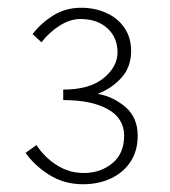

<svg xmlns="http://www.w3.org/2000/svg" viewBox="-20 -913 437 495"><path d="M194 -438Q145 -438 106.5 -462.5Q68 -487 46 -519L74 -539Q94 -508 126 -487.5Q158 -467 196 -467Q239 -467 269.5 -492Q300 -517 300 -563Q300 -608 258 -631.5Q216 -655 143 -655V-682Q211 -682 247 -711.5Q283 -741 283 -778Q283 -816 257 -840Q231 -864 187 -864Q161 -864 134 -847Q107 -830 87 -804L64 -825Q85 -853 117 -873Q149 -893 189 -893Q225 -893 254.5 -879.5Q284 -866 301 -841Q318 -816 318 -781Q318 -740 293 -712.5Q268 -685 232 -671Q272 -664 303.5 -637Q335 -610 335 -563Q335 -524 316.5 -496Q298 -468 266 -453Q234 -438 194 -438Z"/></svg>

Font: Noto Sans SC Thin
Style: Regular
Weight: 100
Designer: Ryoko NISHIZUKA 西塚涼子 (kana, bopomofo & ideographs); Paul D. Hunt (Latin, Greek & Cyrillic); Sandoll Communications 산돌커뮤니
Foundry: Adobe
Version: Version 2.004-H2;hotconv 1.0.118;makeotfexe 2.5.65603